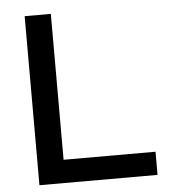

<svg xmlns="http://www.w3.org/2000/svg" viewBox="-52 -778 738 826"><g transform="rotate(-5 316.5 -365.0)"><path d="M85 0V-730H198V-100H595V0Z"/></g></svg>

Font: M PLUS 2 Medium
Style: Regular
Weight: 500
Designer: Coji Morishita
Foundry: UNDERFOREST DESIGN
Version: Version 1.001